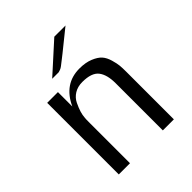

<svg xmlns="http://www.w3.org/2000/svg" viewBox="-188 -783 897 897"><g transform="rotate(-45 260.5 -334.0)"><path d="M173 -536 319 -668H393Q372 -651 351.5 -634.5Q331 -618 318 -607.5Q305 -597 292 -586.5Q279 -576 271 -570Q263 -564 255.5 -558Q248 -552 244 -549Q240 -546 236 -543.5Q232 -541 228.5 -540Q225 -539 222.5 -538Q220 -537 216 -536ZM77 0V-473H148V-378Q195 -480 297 -480Q337 -480 366 -468Q395 -456 409 -440Q423 -424 430.5 -398Q438 -372 439.5 -355.5Q441 -339 441 -315V-314V0H368V-312Q368 -368 345.5 -397Q323 -426 262 -426Q231 -426 208.5 -412Q186 -398 175 -375Q164 -352 158.5 -334Q153 -316 152 -299Q151 -294 151 -265V0Z"/></g></svg>

Font: Coval
Style: ExtraLight
Weight: 250
Foundry: Context Ltd
Version: Version 001.000